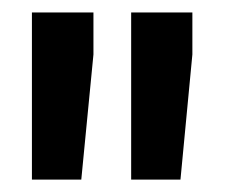

<svg xmlns="http://www.w3.org/2000/svg" viewBox="-20 -770 361 308"><path d="M129.9 -682.6 110.4 -481.9H31.2V-750H129.9ZM288.6 -682.6 269.5 -481.9H190.4V-750H288.6Z"/></svg>

Font: Shabnam FD
Style: Bold-FD
Weight: 700
Foundry: DejaVu fonts team - Redesigned by Saber Rastikerdar - Based on Vazir font
Version: Version 5.0.1